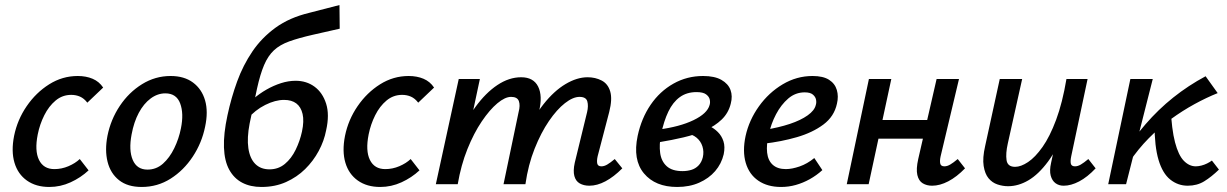

<svg xmlns="http://www.w3.org/2000/svg" viewBox="-20 -732 4877 763"><path d="M176 11Q123 11 87 -14.5Q51 -40 37.5 -85.5Q24 -131 36 -192Q49 -256 86 -310Q123 -364 175.5 -397Q228 -430 289 -430Q322 -430 348 -419Q374 -408 390 -384L327 -324Q314 -341 298 -348Q282 -355 263 -355Q228 -355 201 -332.5Q174 -310 156 -274Q138 -238 130 -198Q117 -133 135 -96.5Q153 -60 196 -60Q225 -60 252 -71.5Q279 -83 297 -100L332 -55Q301 -26 260.5 -7.5Q220 11 176 11Z M543 11Q487 11 453 -16Q419 -43 407.5 -89Q396 -135 407 -192Q420 -257 456 -311Q492 -365 544.5 -397.5Q597 -430 658 -430Q712 -430 747 -404Q782 -378 795 -333Q808 -288 795 -228Q782 -164 746 -109.5Q710 -55 658 -22Q606 11 543 11ZM566 -58Q601 -58 627.5 -81.5Q654 -105 672.5 -143Q691 -181 699 -222Q711 -281 696 -321Q681 -361 637 -361Q606 -361 578.5 -340.5Q551 -320 531.5 -283.5Q512 -247 503 -198Q491 -135 507.5 -96.5Q524 -58 566 -58Z M1019 11Q975 11 942.5 -6Q910 -23 891 -57.5Q872 -92 870 -146Q868 -200 884 -274Q899 -344 922.5 -408.5Q946 -473 983 -527.5Q1020 -582 1075 -622Q1130 -662 1209 -681L1329 -712L1330 -618L1224 -594Q1167 -581 1129.5 -567.5Q1092 -554 1068.5 -532Q1045 -510 1029.5 -473.5Q1014 -437 1001.5 -380.5Q989 -324 972 -241Q961 -184 967 -143Q973 -102 994.5 -80.5Q1016 -59 1051 -59Q1086 -59 1112 -80.5Q1138 -102 1155 -137Q1172 -172 1180 -209Q1189 -251 1182.5 -279Q1176 -307 1157.5 -321Q1139 -335 1109 -335Q1074 -335 1034 -315Q994 -295 963 -259L939 -292Q961 -317 986 -338.5Q1011 -360 1039 -376Q1067 -392 1096.5 -401.5Q1126 -411 1155 -411Q1198 -411 1230 -387.5Q1262 -364 1276 -320Q1290 -276 1276 -214Q1268 -172 1246.5 -132Q1225 -92 1192.5 -60Q1160 -28 1116.5 -8.5Q1073 11 1019 11Z M1491 11Q1438 11 1402 -14.5Q1366 -40 1352.5 -85.5Q1339 -131 1351 -192Q1364 -256 1401 -310Q1438 -364 1490.5 -397Q1543 -430 1604 -430Q1637 -430 1663 -419Q1689 -408 1705 -384L1642 -324Q1629 -341 1613 -348Q1597 -355 1578 -355Q1543 -355 1516 -332.5Q1489 -310 1471 -274Q1453 -238 1445 -198Q1432 -133 1450 -96.5Q1468 -60 1511 -60Q1540 -60 1567 -71.5Q1594 -83 1612 -100L1647 -55Q1616 -26 1575.5 -7.5Q1535 11 1491 11Z M2322 6Q2300 6 2284 -3Q2268 -12 2262.5 -32.5Q2257 -53 2264 -85L2313 -286Q2319 -311 2314 -329Q2309 -347 2283 -347Q2257 -347 2225 -322Q2193 -297 2161.5 -251Q2130 -205 2104.5 -141Q2079 -77 2068 0H2006Q2028 -105 2063 -185Q2098 -265 2140 -318Q2182 -371 2227.5 -398Q2273 -425 2315 -425Q2346 -425 2371 -412Q2396 -399 2405 -368.5Q2414 -338 2401 -287L2355 -111Q2351 -93 2353.5 -82Q2356 -71 2370 -71Q2381 -71 2393 -78Q2405 -85 2423 -100L2453 -63Q2419 -29 2386 -11.5Q2353 6 2322 6ZM1712 0 1803 -418H1887L1798 0ZM1744 0Q1764 -94 1796 -172Q1828 -250 1869 -306.5Q1910 -363 1956.5 -394Q2003 -425 2051 -425Q2100 -425 2118.5 -388Q2137 -351 2122 -289L2054 0H1981L2041 -287Q2048 -313 2042 -330Q2036 -347 2011 -347Q1987 -347 1956.5 -321.5Q1926 -296 1894.5 -249.5Q1863 -203 1837.5 -139.5Q1812 -76 1799 0Z M2671 11Q2584 11 2539 -43Q2494 -97 2514 -192Q2529 -262 2565.5 -315.5Q2602 -369 2656 -399.5Q2710 -430 2774 -430Q2820 -430 2847 -414.5Q2874 -399 2883 -374.5Q2892 -350 2884 -320Q2875 -283 2848 -257Q2821 -231 2782 -214Q2743 -197 2696 -186Q2649 -175 2600 -167L2596 -217Q2681 -228 2736 -254.5Q2791 -281 2800 -315Q2803 -325 2800.5 -336.5Q2798 -348 2786 -357Q2774 -366 2748 -366Q2709 -366 2681.5 -346Q2654 -326 2636 -288.5Q2618 -251 2607 -198Q2599 -157 2603.5 -124Q2608 -91 2629.5 -71.5Q2651 -52 2692 -52Q2711 -52 2727.5 -57Q2744 -62 2756 -74.5Q2768 -87 2773 -107Q2778 -129 2771.5 -150Q2765 -171 2748 -185Q2731 -199 2704 -203L2768 -243Q2782 -239 2800 -230.5Q2818 -222 2833 -207Q2848 -192 2855 -170.5Q2862 -149 2856 -119Q2847 -81 2822 -52Q2797 -23 2758.5 -6Q2720 11 2671 11Z M3084 11Q3030 11 2993.5 -14Q2957 -39 2943.5 -85Q2930 -131 2943 -192Q2957 -255 2996 -309.5Q3035 -364 3090.5 -397Q3146 -430 3209 -430Q3251 -430 3274.5 -415Q3298 -400 3305.5 -374.5Q3313 -349 3306 -320Q3295 -269 3252 -237Q3209 -205 3147 -187Q3085 -169 3015 -161L3019 -216Q3075 -225 3118.5 -239.5Q3162 -254 3189.5 -273.5Q3217 -293 3222 -315Q3225 -324 3223 -335.5Q3221 -347 3210.5 -356Q3200 -365 3178 -365Q3141 -365 3112.5 -340.5Q3084 -316 3064 -278Q3044 -240 3035 -198Q3025 -157 3028.5 -125.5Q3032 -94 3051 -77Q3070 -60 3103 -60Q3127 -60 3157.5 -70.5Q3188 -81 3216 -104L3248 -56Q3225 -35 3198 -20Q3171 -5 3142.5 3Q3114 11 3084 11Z M3684 6Q3663 6 3647 -3.5Q3631 -13 3625.5 -36.5Q3620 -60 3629 -100L3702 -418H3791L3718 -111Q3714 -93 3716.5 -82Q3719 -71 3733 -71Q3744 -71 3756 -78Q3768 -85 3786 -100L3815 -63Q3782 -29 3748.5 -11.5Q3715 6 3684 6ZM3345 0 3433 -418H3522L3432 0ZM3423 -181 3439 -255H3712L3696 -181Z M3986 8Q3965 8 3944 1Q3923 -6 3908.5 -23.5Q3894 -41 3889 -72.5Q3884 -104 3895 -152L3953 -418H4042L3985 -162Q3976 -122 3980 -95.5Q3984 -69 4014 -69Q4037 -69 4065.5 -88Q4094 -107 4123 -148Q4152 -189 4177 -256Q4202 -323 4218 -418H4269Q4246 -303 4214 -221.5Q4182 -140 4144.5 -89.5Q4107 -39 4067 -15.5Q4027 8 3986 8ZM4207 6Q4188 6 4174.5 -4Q4161 -14 4155.5 -34Q4150 -54 4157 -85L4229 -418H4302L4237 -111Q4233 -92 4235.5 -81.5Q4238 -71 4252 -71Q4263 -71 4275 -78Q4287 -85 4305 -100L4334 -63Q4301 -28 4268.5 -11Q4236 6 4207 6Z M4468 -88 4436 -108Q4481 -179 4532 -238Q4583 -297 4642.5 -344.5Q4702 -392 4771 -429L4819 -362Q4774 -344 4726.5 -318Q4679 -292 4633 -258.5Q4587 -225 4545 -182.5Q4503 -140 4468 -88ZM4384 0 4472 -418H4561L4455 0ZM4700 6Q4661 6 4630.5 -18.5Q4600 -43 4584 -96.5Q4568 -150 4568 -238L4632 -306Q4636 -218 4649.5 -166.5Q4663 -115 4684.5 -93Q4706 -71 4732 -71Q4742 -71 4754 -74Q4766 -77 4777 -82.5Q4788 -88 4796 -94L4824 -58Q4794 -29 4765.5 -11.5Q4737 6 4700 6Z"/></svg>

Font: Ysabeau SemiBold
Style: Italic
Weight: 600
Italic angle: -12°
Designer: Christian Thalmann (Catharsis Fonts)
Version: Version 2.002